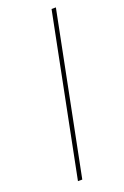

<svg xmlns="http://www.w3.org/2000/svg" viewBox="-145 -788 540 834"><g transform="rotate(-20 125.0 -371.0)"><path d="M63 0 211 -742H231L83 0Z"/></g></svg>

Font: Montserrat Thin Thin
Style: Italic
Weight: 250
Italic angle: -11.3°
Version: Version 9.000